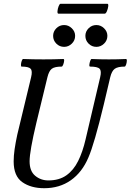

<svg xmlns="http://www.w3.org/2000/svg" viewBox="-20 -979 689 1012"><path d="M213 13Q143 13 97.5 -19Q52 -51 52 -128Q52 -158 57 -192.5Q62 -227 71 -269L144 -572Q152 -605 141.5 -616.5Q131 -628 94 -628Q90 -628 90.5 -638Q91 -648 94.5 -658Q98 -668 102 -668Q129 -667 155.5 -666.5Q182 -666 209 -666Q235 -666 261.5 -666.5Q288 -667 314 -668Q319 -668 318 -658Q317 -648 313 -638Q309 -628 305 -628Q268 -628 253 -616.5Q238 -605 230 -572L172 -333Q136 -182 136 -129Q136 -77 165.5 -52.5Q195 -28 235 -28Q292 -28 330 -55Q368 -82 392 -130.5Q416 -179 431 -244L508 -572Q516 -605 505 -616.5Q494 -628 455 -628Q450 -628 451 -638Q452 -648 455.5 -658Q459 -668 463 -668Q486 -667 509 -666.5Q532 -666 554 -666Q577 -666 599.5 -666.5Q622 -667 644 -668Q649 -668 648.5 -658Q648 -648 644.5 -638Q641 -628 637 -628Q601 -628 585 -616.5Q569 -605 561 -572L527 -428Q477 -220 446 -149Q413 -71 353.5 -29Q294 13 213 13ZM318 -732Q294 -732 277 -749Q260 -766 260 -790Q260 -813 277 -830Q294 -847 318 -847Q341 -847 358.5 -830Q376 -813 376 -790Q376 -766 358.5 -749Q341 -732 318 -732ZM488 -732Q464 -732 447 -749Q430 -766 430 -790Q430 -813 447 -830Q464 -847 488 -847Q511 -847 528.5 -830Q546 -813 546 -790Q546 -766 528.5 -749Q511 -732 488 -732ZM288 -907Q282 -907 283 -920Q284 -933 289 -946Q294 -959 299 -959H546Q552 -959 550.5 -946Q549 -933 543.5 -920Q538 -907 532 -907Z"/></svg>

Font: Junicode Two Beta Condensed Medium
Style: Italic
Weight: 500
Width: 3
Italic angle: -9°
Version: Version 1.053; ttfautohint (v1.8.4)